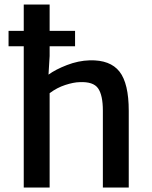

<svg xmlns="http://www.w3.org/2000/svg" viewBox="-20 -833 674 853"><path d="M85.5 0V-627.5H18V-696H85.5V-813H200.5V-696H313.5V-627.5H200.5V-584L195.5 -501.5Q227 -524.5 277.5 -544Q328 -563.5 378.5 -565Q469.5 -567.5 510.8 -515Q552 -462.5 552 -340.5V0H437V-341.5Q437 -410 415.8 -440.5Q394.5 -471 333.5 -468Q307 -467.5 270 -455.5Q233 -443.5 200.5 -419V0Z"/></svg>

Font: Merriweather Sans
Style: Regular
Weight: 400
Designer: Eben Sorkin
Foundry: Eben Sorkin
Version: Version 1.008; ttfautohint (v1.7.19-72a1) -l 8 -r 50 -G 200 